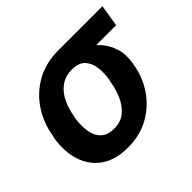

<svg xmlns="http://www.w3.org/2000/svg" viewBox="-128 -697 875 875"><g transform="rotate(-45 310.0 -259.0)"><path d="M39.6 -258.8 42.5 -269.5Q54.7 -343.3 93.5 -401.6Q132.3 -460 193.8 -494.1Q255.4 -528.3 335 -528.3Q346.7 -523.4 356 -509.5Q365.2 -495.6 379.4 -480.5Q393.6 -465.3 420.4 -456.1Q458 -441.4 486.8 -411.1Q515.6 -380.9 529.1 -339.4Q542.5 -297.9 534.2 -249L532.2 -238.3Q521.5 -170.9 483.4 -114.3Q445.3 -57.6 385.3 -23.9Q325.2 9.8 247.1 9.8Q167 9.8 116.7 -25.6Q66.4 -61 46.9 -121.8Q27.3 -182.6 39.6 -258.8ZM174.8 -269.5 171.9 -258.8Q165 -214.4 170.4 -177.2Q175.8 -140.1 198.5 -117.9Q221.2 -95.7 264.6 -95.7Q305.2 -95.7 333.3 -117.9Q361.3 -140.1 378.4 -177.2Q395.5 -214.4 402.3 -258.8L405.3 -269.5Q412.1 -311 406.7 -345.9Q401.4 -380.9 380.4 -401.9Q359.4 -422.9 317.9 -422.9Q275.9 -422.9 246.3 -401.9Q216.8 -380.9 199.2 -345.9Q181.6 -311 174.8 -269.5ZM620.1 -528.3 603 -422.9H317.9L335 -528.3Z"/></g></svg>

Font: Inter Tight SemiBold
Style: Italic
Weight: 600
Italic angle: -9.39999°
Designer: Rasmus Andersson
Foundry: rsms
Version: Version 3.004